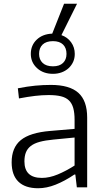

<svg xmlns="http://www.w3.org/2000/svg" viewBox="-20 -997 558 1022"><path d="M183 5Q114 5 78 -30Q42 -65 42 -133Q42 -211 90.5 -251Q139 -291 247 -300L377 -311V-359Q377 -396 370 -421.5Q363 -447 347 -462.5Q331 -478 304.5 -484.5Q278 -491 239 -491Q204 -491 166 -486.5Q128 -482 81 -473L75 -527Q126 -537 167.5 -541Q209 -545 251 -545Q350 -545 397 -503Q444 -461 444 -371V0H389L381 -68H376Q324 -33 276 -14Q228 5 183 5ZM262 -604Q210 -604 177 -634.5Q144 -665 144 -710Q144 -756 175.5 -786Q207 -816 258 -818L321 -977H390L307 -810Q339 -799 358.5 -772Q378 -745 378 -710Q378 -687 369.5 -668Q361 -649 345.5 -634.5Q330 -620 308.5 -612Q287 -604 262 -604ZM203 -50Q243 -50 287.5 -68.5Q332 -87 377 -116V-265L264 -254Q221 -250 191.5 -242Q162 -234 144 -220Q126 -206 118 -186Q110 -166 110 -138Q110 -50 203 -50ZM262 -644Q297 -644 315.5 -662Q334 -680 334 -710Q334 -742 315.5 -760Q297 -778 262 -778Q226 -778 207 -760Q188 -742 188 -710Q188 -680 207 -662Q226 -644 262 -644Z"/></svg>

Font: Plata Sans Light
Style: Regular
Weight: 300
Designer: Pablo Impallari, Andres Torresi, & Cristiano Sobral
Foundry: Pablo Impallari, Andres Torresi, & Cristiano Sobral
Version: Version 1.00;December 28, 2019;FontCreator 12.0.0.2547 64-bi